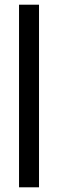

<svg xmlns="http://www.w3.org/2000/svg" viewBox="-20 -797 247 817"><path d="M146 0H61V-777H146Z"/></svg>

Font: JosefinSans
Style: SemiBold
Weight: 600
Designer: Santiago Orozco
Foundry: Typemade
Version: Version 1.0 ; ttfautohint (v1.3)